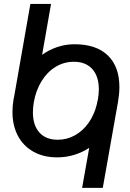

<svg xmlns="http://www.w3.org/2000/svg" viewBox="-20 -798 640 948"><path d="M41.5 -245.5Q41.5 -278 47 -307.5L49.5 -319.5L130 -778.5H232L188 -527.5Q223 -552.5 263.5 -566Q304 -579.5 348 -579.5Q455 -579.5 512.2 -524.5Q569.5 -469.5 569.5 -368Q569.5 -334.5 562.5 -293.5L560 -280L487.5 129.5H385.5L420.5 -68Q385.5 -45 345.2 -33Q305 -21 262 -21Q195 -21 145 -49Q95 -77 68.2 -127.8Q41.5 -178.5 41.5 -245.5ZM458.5 -284.5 461.5 -300.5H462L463.5 -307.5Q468 -334 468 -357Q468 -421 435.8 -457Q403.5 -493 345 -493Q296 -493 255 -468.2Q214 -443.5 185.8 -398.2Q157.5 -353 147 -293.5Q142.5 -266.5 142.5 -243Q142.5 -179.5 174.5 -143.8Q206.5 -108 265 -108Q310.5 -108 349.8 -129.8Q389 -151.5 417.2 -191.2Q445.5 -231 458.5 -284.5Z"/></svg>

Font: JuliaMono Medium
Style: Italic
Weight: 500
Italic angle: -9°
Monospace: yes
Designer: cormullion
Foundry: corm
Version: Version 0.054; ttfautohint (v1.8.4)